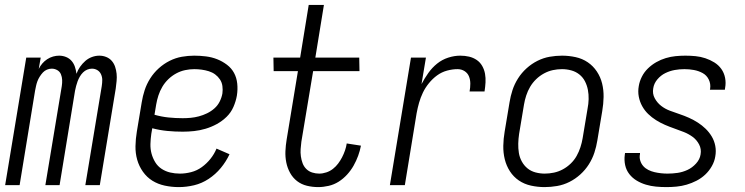

<svg xmlns="http://www.w3.org/2000/svg" viewBox="-20 -755 3040 783"><path d="M1 0 87 -520H146L138 -474Q144 -486 152.5 -496Q161 -506 172.5 -513.5Q184 -521 196.5 -524.5Q209 -528 221 -528Q236 -528 249.5 -522.5Q263 -517 272 -506.5Q281 -496 285.5 -482.5Q290 -469 292 -454Q297 -469 306.5 -482.5Q316 -496 328 -506.5Q340 -517 355 -522.5Q370 -528 385 -528Q400 -528 413.5 -522.5Q427 -517 436 -506.5Q445 -496 449.5 -482.5Q454 -469 455.5 -454.5Q457 -440 455.5 -424.5Q454 -409 452 -394L387 0H328L395 -404Q397 -417 397 -429Q397 -441 392 -452Q387 -463 377 -469Q367 -475 355 -475Q345 -475 335.5 -471Q326 -467 318.5 -459.5Q311 -452 305.5 -442.5Q300 -433 296.5 -423.5Q293 -414 290.5 -404.5Q288 -395 286 -385L223 0H165L232 -404Q234 -417 233.5 -429Q233 -441 228.5 -452Q224 -463 213.5 -469Q203 -475 191 -475Q181 -475 171.5 -471Q162 -467 155 -459.5Q148 -452 142 -442.5Q136 -433 132.5 -423.5Q129 -414 127 -404.5Q125 -395 123 -385L60 0Z M709 8Q680 8 652 2Q624 -4 601.5 -18Q579 -32 563 -54.5Q547 -77 539.5 -103.5Q532 -130 532.5 -159Q533 -188 538 -218L558 -338Q562 -363 570 -387.5Q578 -412 592.5 -435Q607 -458 627.5 -476.5Q648 -495 672 -507Q696 -519 721.5 -523.5Q747 -528 772 -528Q796 -528 820 -525Q844 -522 865.5 -513.5Q887 -505 905.5 -491Q924 -477 934.5 -457.5Q945 -438 947.5 -414Q950 -390 946 -365Q942 -342 932 -319Q922 -296 904 -278.5Q886 -261 864 -249Q842 -237 818.5 -230Q795 -223 771.5 -220.5Q748 -218 725 -218Q693 -218 662 -221Q631 -224 601 -232L597 -209Q594 -188 593.5 -167.5Q593 -147 598 -128.5Q603 -110 613 -93.5Q623 -77 639 -66.5Q655 -56 674 -51.5Q693 -47 714 -47Q736 -47 759.5 -53Q783 -59 803 -73.5Q823 -88 838.5 -107.5Q854 -127 863 -149L916 -126Q902 -96 880.5 -70Q859 -44 831 -25.5Q803 -7 771.5 0.5Q740 8 709 8ZM725 -273Q741 -273 757.5 -274.5Q774 -276 791 -280.5Q808 -285 824.5 -293Q841 -301 854.5 -313Q868 -325 876 -341Q884 -357 887 -374Q889 -389 887 -404Q885 -419 877 -431Q869 -443 857.5 -451.5Q846 -460 831.5 -464.5Q817 -469 802 -471Q787 -473 772 -473Q754 -473 735 -469Q716 -465 698.5 -455.5Q681 -446 666.5 -432Q652 -418 642 -401Q632 -384 626 -365.5Q620 -347 617 -329L610 -287Q638 -279 666.5 -276Q695 -273 725 -273Z M1278 8Q1254 8 1231.5 2.5Q1209 -3 1191.5 -16.5Q1174 -30 1163 -50Q1152 -70 1147.5 -92.5Q1143 -115 1144 -138.5Q1145 -162 1149 -186L1195 -465H1096L1095 -520H1204L1239 -735H1301L1266 -520H1445L1446 -465H1257L1209 -177Q1207 -162 1206 -147Q1205 -132 1207 -117.5Q1209 -103 1214 -89.5Q1219 -76 1229 -66Q1239 -56 1253 -51.5Q1267 -47 1282 -47Q1296 -47 1311 -52Q1326 -57 1338 -66.5Q1350 -76 1359 -88Q1368 -100 1375 -113.5Q1382 -127 1387 -141.5Q1392 -156 1394 -170L1452 -161Q1448 -140 1440.5 -119.5Q1433 -99 1422 -79.5Q1411 -60 1395.5 -43Q1380 -26 1361 -14Q1342 -2 1320 3Q1298 8 1278 8Z M1570 0 1656 -520H1717L1699 -412Q1711 -435 1726.5 -457Q1742 -479 1762.5 -495.5Q1783 -512 1808 -520Q1833 -528 1857 -528Q1876 -528 1893 -524Q1910 -520 1924 -510.5Q1938 -501 1946.5 -486Q1955 -471 1958 -454Q1961 -437 1960 -419Q1959 -401 1956 -382H1895Q1898 -398 1898 -414Q1898 -430 1892.5 -443.5Q1887 -457 1874.5 -465Q1862 -473 1846 -473Q1825 -473 1803 -467Q1781 -461 1762.5 -447.5Q1744 -434 1729 -415.5Q1714 -397 1704.5 -377Q1695 -357 1689 -336Q1683 -315 1679 -293L1631 0Z M2201 8Q2173 8 2145.5 2Q2118 -4 2096 -19Q2074 -34 2059.5 -56.5Q2045 -79 2038.5 -105.5Q2032 -132 2032.5 -160.5Q2033 -189 2038 -218L2058 -338Q2062 -363 2070 -387.5Q2078 -412 2092.5 -435Q2107 -458 2127.5 -476.5Q2148 -495 2172 -507Q2196 -519 2221.5 -523.5Q2247 -528 2272 -528Q2300 -528 2327.5 -522Q2355 -516 2377 -501Q2399 -486 2414 -463.5Q2429 -441 2435.5 -414.5Q2442 -388 2441.5 -359.5Q2441 -331 2436 -302L2416 -182Q2412 -157 2404 -132.5Q2396 -108 2381.5 -85Q2367 -62 2346.5 -43.5Q2326 -25 2302 -13Q2278 -1 2252 3.5Q2226 8 2201 8ZM2201 -47Q2220 -47 2239 -51Q2258 -55 2275.5 -64.5Q2293 -74 2307.5 -88Q2322 -102 2331.5 -119Q2341 -136 2347 -154.5Q2353 -173 2356 -191L2376 -311Q2380 -331 2380.5 -350.5Q2381 -370 2377.5 -388.5Q2374 -407 2365.5 -423.5Q2357 -440 2342.5 -451.5Q2328 -463 2309.5 -468Q2291 -473 2272 -473Q2253 -473 2234.5 -469Q2216 -465 2198.5 -455.5Q2181 -446 2166.5 -432Q2152 -418 2142 -401Q2132 -384 2126 -365.5Q2120 -347 2117 -329L2097 -209Q2094 -189 2093.5 -169.5Q2093 -150 2096 -131.5Q2099 -113 2108 -96.5Q2117 -80 2131 -68.5Q2145 -57 2163.5 -52Q2182 -47 2201 -47Z M2698 8Q2676 8 2655 6Q2634 4 2614 -2Q2594 -8 2576.5 -18.5Q2559 -29 2546.5 -45Q2534 -61 2529.5 -81.5Q2525 -102 2528 -124L2529 -131H2590V-127Q2587 -113 2591 -100Q2595 -87 2603.5 -77.5Q2612 -68 2624 -62Q2636 -56 2649 -53Q2662 -50 2675.5 -48.5Q2689 -47 2702 -47Q2723 -47 2743.5 -50Q2764 -53 2783.5 -62Q2803 -71 2818.5 -88Q2834 -105 2837 -125Q2841 -147 2831 -166Q2821 -185 2804.5 -197Q2788 -209 2769 -216.5Q2750 -224 2730 -231Q2710 -238 2691.5 -246Q2673 -254 2655.5 -265Q2638 -276 2623.5 -290Q2609 -304 2599 -322Q2589 -340 2585 -361Q2581 -382 2585 -404Q2588 -423 2597.5 -442Q2607 -461 2622.5 -476Q2638 -491 2656.5 -501.5Q2675 -512 2695 -518Q2715 -524 2735 -526Q2755 -528 2775 -528Q2796 -528 2816.5 -526Q2837 -524 2856.5 -517.5Q2876 -511 2893 -500.5Q2910 -490 2921.5 -474Q2933 -458 2937 -437.5Q2941 -417 2937 -396L2936 -389H2875L2876 -393Q2879 -413 2870.5 -430.5Q2862 -448 2845.5 -457Q2829 -466 2810 -469.5Q2791 -473 2771 -473Q2751 -473 2731.5 -469.5Q2712 -466 2693.5 -457Q2675 -448 2661 -431.5Q2647 -415 2644 -395Q2640 -373 2650 -354.5Q2660 -336 2676 -323.5Q2692 -311 2712 -303.5Q2732 -296 2751.5 -289.5Q2771 -283 2790 -274.5Q2809 -266 2826 -255Q2843 -244 2857.5 -230Q2872 -216 2882.5 -198.5Q2893 -181 2897 -160Q2901 -139 2897 -117Q2894 -97 2883 -77.5Q2872 -58 2856 -43Q2840 -28 2820.5 -18Q2801 -8 2780.5 -2Q2760 4 2739 6Q2718 8 2698 8Z"/></svg>

Font: Iosevka Light
Style: Italic
Weight: 300
Italic angle: -9°
Monospace: yes
Designer: Belleve Invis
Foundry: Belleve Invis
Version: Version 32.5.0; ttfautohint (v1.8.4)